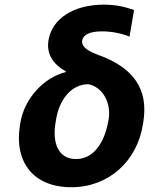

<svg xmlns="http://www.w3.org/2000/svg" viewBox="-20 -780 694 810"><path d="M184.7 -610.8C175.4 -554.7 201 -511 257.5 -478.7V-475.9C165.5 -453.5 81.3 -364.3 65.3 -258.5L63.6 -247.5C40.5 -95.5 121.4 9.9 280.9 9.9C437.9 9.9 558.9 -99.4 583.1 -256.4L584.9 -267C605.8 -402 546.2 -494.3 392.8 -549C337 -569.6 323.5 -589.5 326.7 -608.7C330.6 -633.5 358 -647.7 411.2 -647.7C455.6 -647.7 500.4 -636.7 526.6 -625.4L545.5 -737.9C501.8 -753.2 463.8 -760.3 418 -760.3C289.8 -760.3 199.9 -701.3 184.7 -610.8ZM214.8 -265.6 216.3 -273.8C229.4 -359.4 280.5 -424.7 353 -424.7C415.1 -412.3 450.6 -343.4 437.9 -273.8L436.1 -264.9C418.7 -173.3 372.5 -109 300.4 -109C227.3 -109 198.9 -174.7 214.8 -265.6Z"/></svg>

Font: Margiela Sans
Style: Bold Italic
Weight: 700
Italic angle: -9.39999°
Designer: Stefan Endress, Andreas Faust
Version: Version 1.100;FEAKit 1.0